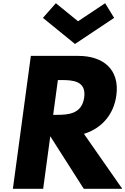

<svg xmlns="http://www.w3.org/2000/svg" viewBox="-20 -1172 779 1192"><path d="M326.8 -1152 246.5 -1061 445.5 -899 688.5 -1061 632.8 -1152 464.6 -1040ZM171.5 -825 60 0H248L292.1 -326L500 0H739L501.1 -341C606.4 -373 685.7 -456 702.4 -580C724.3 -742 619.5 -825 466.5 -825ZM310.1 -459 339.3 -675H361.3C432.3 -675 516.6 -670 502.7 -567C488.7 -464 403.1 -459 332.1 -459Z"/></svg>

Font: Hussar Techniczny
Style: Bold 
Weight: 700
Foundry: Cannot Into Space Fonts
Version: Version 0.77